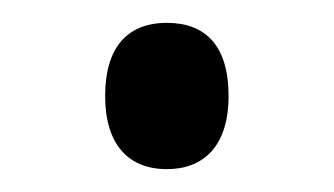

<svg xmlns="http://www.w3.org/2000/svg" viewBox="-20 -187 292 168"><path d="M126 -39C158 -39 180 -59 180 -103C180 -148 159 -167 126 -167C91 -167 72 -145 72 -103C72 -61 92 -39 126 -39Z"/></svg>

Font: Noto Sans Tamil UI ExtraCondensed
Style: Regular
Weight: 400
Width: 2
Designer: Jelle Bosma - Monotype Design Team
Foundry: Monotype Imaging Inc.
Version: Version 2.004